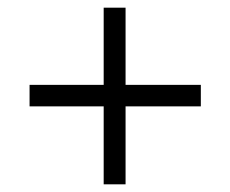

<svg xmlns="http://www.w3.org/2000/svg" viewBox="-20 -500 600 500"><path d="M57 -223V-279H250V-480H307V-279H503V-223H307V-20H250V-223Z"/></svg>

Font: Titillium Web[RUS by Daymarius]
Style: Regular
Weight: 300
Designer: Cyrillization by Daymarius
Foundry: Cyrillization by Daymarius
Version: Version 1.002 September 12, 2018